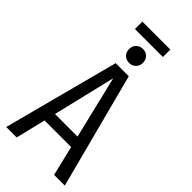

<svg xmlns="http://www.w3.org/2000/svg" viewBox="-296 -1018 1078 1078"><g transform="rotate(45 242.5 -479.5)"><path d="M354 -959V-899.9H131.8V-959ZM188 -796.9Q188 -821.3 203.4 -837.2Q218.8 -853 243.2 -853Q267.6 -853 282.7 -837.2Q297.9 -821.3 297.9 -796.9Q297.9 -773.4 282.7 -757.8Q267.6 -742.2 243.2 -742.2Q218.8 -742.2 203.4 -757.8Q188 -773.4 188 -796.9ZM390.1 0 347.2 -178.2H136.2L92.8 0H9.8L190.9 -688H294.9L475.1 0ZM151.9 -245.1H331.1L241.2 -618.2Z"/></g></svg>

Font: Fira Sans Compressed Book
Style: Regular
Weight: 350
Width: 1
Designer: Carrois Corporate & Edenspiekermann AG
Foundry: Carrois Corporate GbR & Edenspiekermann AG
Version: Version 4.203;PS 004.203;hotconv 1.0.88;makeotf.lib2.5.64775